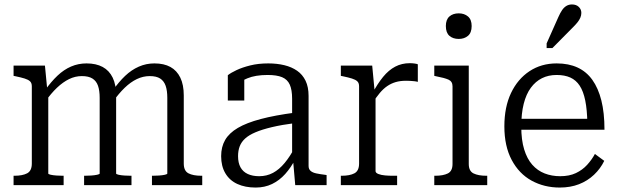

<svg xmlns="http://www.w3.org/2000/svg" viewBox="-20 -832 2781 863"><path d="M41 0V-42H45Q81 -42 102 -53Q123 -64 123 -97V-444Q123 -459 115 -466.5Q107 -474 91 -479Q75 -484 51 -489L41 -491V-537H182L193 -423L197 -417V-52Q197 -49 208 -46.5Q219 -44 234.5 -43Q250 -42 263 -42H266V0ZM571 0H358V-42H361Q374 -42 389.5 -43Q405 -44 416.5 -46.5Q428 -49 428 -52V-392Q428 -425 420.5 -446.5Q413 -468 395.5 -479Q378 -490 348 -490Q318 -490 290.5 -476.5Q263 -463 236.5 -438Q210 -413 183 -375L182 -426Q210 -465 238.5 -492Q267 -519 299.5 -533Q332 -547 369 -547Q412 -547 441.5 -531Q471 -515 486.5 -483Q502 -451 502 -403V-52Q502 -49 513 -46.5Q524 -44 539.5 -43Q555 -42 568 -42H571ZM889 0H663V-42H666Q679 -42 694.5 -43Q710 -44 721 -46.5Q732 -49 732 -52V-392Q732 -425 724.5 -446.5Q717 -468 700 -479Q683 -490 653 -490Q623 -490 595 -476.5Q567 -463 540.5 -437.5Q514 -412 487 -374L486 -424Q514 -464 542.5 -491Q571 -518 604 -532.5Q637 -547 674 -547Q717 -547 746 -531Q775 -515 790.5 -483Q806 -451 806 -403V-97Q806 -64 827 -53Q848 -42 885 -42H889Z M1308 -326V-279Q1246 -271 1202 -260.5Q1158 -250 1128.5 -237.5Q1099 -225 1082 -209.5Q1065 -194 1057.5 -174.5Q1050 -155 1050 -130Q1050 -100 1061 -80Q1072 -60 1093.5 -50Q1115 -40 1145 -40Q1179 -40 1207 -55Q1235 -70 1259.5 -99.5Q1284 -129 1306 -171L1308 -118Q1288 -79 1262 -50Q1236 -21 1203 -5Q1170 11 1129 11Q1082 11 1047 -5Q1012 -21 993 -53Q974 -85 974 -130Q974 -172 992 -203Q1010 -234 1049 -257Q1088 -280 1152 -297Q1216 -314 1308 -326ZM1307 0 1297 -115 1293 -120V-388Q1293 -428 1282.5 -451.5Q1272 -475 1248 -485Q1224 -495 1183 -495Q1128 -495 1092 -480Q1056 -465 1037 -446Q1035 -453 1037.5 -460.5Q1040 -468 1046 -474.5Q1052 -481 1060 -485.5Q1068 -490 1078 -491V-380H1004V-494Q1018 -505 1043.5 -517Q1069 -529 1105 -538Q1141 -547 1186 -547Q1225 -547 1258 -539Q1291 -531 1315.5 -514Q1340 -497 1353.5 -469Q1367 -441 1367 -401V-86Q1367 -72 1376 -64Q1385 -56 1402 -52.5Q1419 -49 1443 -46L1448 -45V0Z M1858 -543V-464Q1851 -466 1842 -467Q1833 -468 1823.5 -468.5Q1814 -469 1805 -469Q1779 -469 1758.5 -463Q1738 -457 1720.5 -445Q1703 -433 1687 -414Q1671 -395 1654 -368L1653 -411Q1677 -456 1702 -486.5Q1727 -517 1756.5 -532.5Q1786 -548 1822 -548Q1833 -548 1843.5 -546.5Q1854 -545 1858 -543ZM1512 0V-42H1516Q1552 -42 1573 -53Q1594 -64 1594 -97V-444Q1594 -459 1586 -466.5Q1578 -474 1562 -479Q1546 -484 1522 -489L1512 -491V-537H1653L1665 -410L1668 -412V-63Q1668 -55 1680.5 -50Q1693 -45 1711 -43.5Q1729 -42 1744 -42H1765V0Z M2042 -657Q2016 -657 2000 -671Q1984 -685 1984 -715Q1984 -744 2000 -758Q2016 -772 2042 -772Q2067 -772 2083.5 -758Q2100 -744 2100 -715Q2100 -685 2083.5 -671Q2067 -657 2042 -657ZM2087 -537V-95Q2087 -63 2108.5 -52.5Q2130 -42 2166 -42H2170V0H1932V-42H1936Q1972 -42 1993 -52.5Q2014 -63 2014 -95V-444Q2014 -466 1996 -474Q1978 -482 1941 -489L1932 -491V-537Z M2323 -263Q2323 -203 2336 -160.5Q2349 -118 2372.5 -91.5Q2396 -65 2428 -52.5Q2460 -40 2498 -40Q2539 -40 2568.5 -54Q2598 -68 2619 -91Q2640 -114 2654 -140L2696 -109Q2679 -74 2650 -46.5Q2621 -19 2582.5 -4Q2544 11 2496 11Q2426 11 2369.5 -20Q2313 -51 2280 -113Q2247 -175 2247 -264Q2247 -351 2277 -414Q2307 -477 2360 -512Q2413 -547 2482 -547Q2536 -547 2576 -528.5Q2616 -510 2642.5 -473Q2669 -436 2683 -380.5Q2697 -325 2697 -249H2303V-298H2643L2620 -279Q2619 -339 2610.5 -380.5Q2602 -422 2585.5 -447Q2569 -472 2543.5 -483.5Q2518 -495 2482 -495Q2445 -495 2416 -480.5Q2387 -466 2366 -437.5Q2345 -409 2334 -365.5Q2323 -322 2323 -263ZM2490 -756Q2498 -774 2506.5 -786.5Q2515 -799 2526 -805.5Q2537 -812 2551 -812Q2570 -812 2581.5 -801Q2593 -790 2593 -774Q2593 -763 2588.5 -752.5Q2584 -742 2576 -732Q2568 -722 2558 -712L2463 -616H2437V-637Z"/></svg>

Font: Roboto Serif SemiCondensed Light
Style: Regular
Weight: 300
Width: 4
Designer: Greg Gazdowicz
Foundry: Commercial Type
Version: Version 1.007